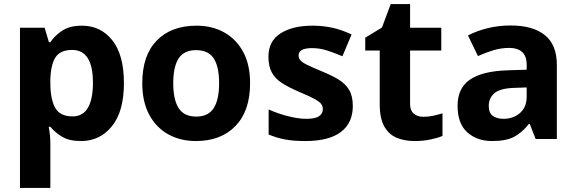

<svg xmlns="http://www.w3.org/2000/svg" viewBox="-20 -682 2827 942"><path d="M382 -556Q474 -556 531 -484.5Q588 -413 588 -274Q588 -135 529 -62.5Q470 10 378 10Q319 10 284 -11.5Q249 -33 227 -60H219Q227 -18 227 20V240H78V-546H199L220 -475H227Q249 -508 286 -532Q323 -556 382 -556ZM334 -437Q276 -437 252.5 -401Q229 -365 227 -291V-275Q227 -196 250.5 -153.5Q274 -111 336 -111Q387 -111 411.5 -153.5Q436 -196 436 -276Q436 -437 334 -437Z M1207 -274Q1207 -138 1135.5 -64Q1064 10 941 10Q865 10 805.5 -23Q746 -56 712 -119.5Q678 -183 678 -274Q678 -410 749 -483Q820 -556 944 -556Q1021 -556 1080 -523Q1139 -490 1173 -427.5Q1207 -365 1207 -274ZM830 -274Q830 -193 856.5 -151.5Q883 -110 943 -110Q1002 -110 1028.5 -151.5Q1055 -193 1055 -274Q1055 -355 1028.5 -395.5Q1002 -436 942 -436Q883 -436 856.5 -395.5Q830 -355 830 -274Z M1711 -162Q1711 -79 1652.5 -34.5Q1594 10 1478 10Q1421 10 1380 2.5Q1339 -5 1298 -22V-145Q1342 -125 1393 -112Q1444 -99 1483 -99Q1527 -99 1545.5 -112Q1564 -125 1564 -146Q1564 -160 1556.5 -171Q1549 -182 1524 -196Q1499 -210 1446 -232Q1395 -254 1362 -275.5Q1329 -297 1313 -327.5Q1297 -358 1297 -404Q1297 -480 1356 -518Q1415 -556 1513 -556Q1564 -556 1610 -546Q1656 -536 1705 -513L1660 -406Q1620 -423 1584 -434.5Q1548 -446 1511 -446Q1445 -446 1445 -410Q1445 -397 1453.5 -386.5Q1462 -376 1486.5 -364Q1511 -352 1559 -332Q1606 -313 1640 -292.5Q1674 -272 1692.5 -241.5Q1711 -211 1711 -162Z M2057 -109Q2082 -109 2105 -114Q2128 -119 2151 -126V-15Q2127 -5 2091.5 2.5Q2056 10 2014 10Q1965 10 1926.5 -6Q1888 -22 1865.5 -61.5Q1843 -101 1843 -171V-434H1772V-497L1854 -547L1897 -662H1992V-546H2145V-434H1992V-171Q1992 -140 2010 -124.5Q2028 -109 2057 -109Z M2485 -557Q2595 -557 2653.5 -509.5Q2712 -462 2712 -364V0H2608L2579 -74H2575Q2540 -30 2501 -10Q2462 10 2394 10Q2321 10 2273 -32.5Q2225 -75 2225 -163Q2225 -250 2286 -291.5Q2347 -333 2469 -337L2564 -340V-364Q2564 -407 2541.5 -427Q2519 -447 2479 -447Q2439 -447 2401 -435.5Q2363 -424 2325 -407L2276 -508Q2320 -531 2373.5 -544Q2427 -557 2485 -557ZM2564 -253 2506 -251Q2434 -249 2406 -225Q2378 -201 2378 -162Q2378 -128 2398 -113.5Q2418 -99 2450 -99Q2498 -99 2531 -127.5Q2564 -156 2564 -208Z"/></svg>

Font: Noto IKEA Latin
Style: Bold
Weight: 700
Designer: Monotype Design Team
Foundry: Monotype Imaging Inc.
Version: Version 1.0